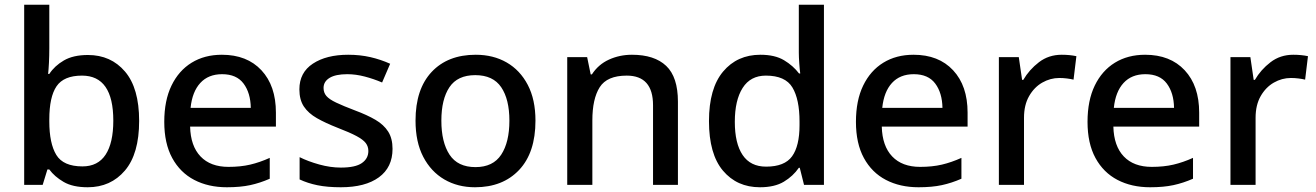

<svg xmlns="http://www.w3.org/2000/svg" viewBox="-20 -780 5552 810"><path d="M188 -577Q188 -544 186.5 -515Q185 -486 183 -468H188Q210 -502 249.5 -525Q289 -548 351 -548Q448 -548 507.5 -478Q567 -408 567 -270Q567 -131 507 -60.5Q447 10 350 10Q287 10 248.5 -12.5Q210 -35 188 -65H180L160 0H82V-760H188ZM326 -461Q249 -461 218.5 -416Q188 -371 188 -276V-268Q188 -175 217.5 -126.5Q247 -78 328 -78Q393 -78 425.5 -127.5Q458 -177 458 -271Q458 -461 326 -461Z M916 -549Q1022 -549 1083 -483.5Q1144 -418 1144 -305V-246H782Q784 -164 826 -120Q868 -76 944 -76Q995 -76 1035.5 -85.5Q1076 -95 1118 -114V-26Q1077 -8 1035.5 1Q994 10 937 10Q859 10 799.5 -21Q740 -52 706.5 -113.5Q673 -175 673 -266Q673 -356 703.5 -419Q734 -482 788.5 -515.5Q843 -549 916 -549ZM917 -467Q859 -467 825 -430Q791 -393 784 -325H1038Q1037 -388 1007.5 -427.5Q978 -467 917 -467Z M1636 -152Q1636 -74 1578.5 -32Q1521 10 1418 10Q1361 10 1319.5 1.5Q1278 -7 1244 -23V-117Q1280 -99 1327 -86Q1374 -73 1418 -73Q1479 -73 1506.5 -92Q1534 -111 1534 -143Q1534 -162 1523 -176.5Q1512 -191 1484 -206Q1456 -221 1404 -241Q1353 -261 1317 -281.5Q1281 -302 1262 -330.5Q1243 -359 1243 -403Q1243 -474 1300 -511.5Q1357 -549 1449 -549Q1499 -549 1542.5 -539Q1586 -529 1626 -511L1592 -432Q1557 -447 1519 -457Q1481 -467 1445 -467Q1396 -467 1370.5 -451.5Q1345 -436 1345 -409Q1345 -389 1357 -375Q1369 -361 1398.5 -347Q1428 -333 1478 -314Q1529 -295 1564 -274.5Q1599 -254 1617.5 -225Q1636 -196 1636 -152Z M2239 -271Q2239 -136 2170 -63Q2101 10 1984 10Q1911 10 1854.5 -23Q1798 -56 1765.5 -118.5Q1733 -181 1733 -271Q1733 -404 1801 -476.5Q1869 -549 1987 -549Q2061 -549 2117.5 -516.5Q2174 -484 2206.5 -422Q2239 -360 2239 -271ZM1842 -271Q1842 -180 1876.5 -127.5Q1911 -75 1986 -75Q2060 -75 2094.5 -127.5Q2129 -180 2129 -271Q2129 -361 2094.5 -412Q2060 -463 1985 -463Q1910 -463 1876 -412Q1842 -361 1842 -271Z M2646 -549Q2741 -549 2790.5 -502Q2840 -455 2840 -351V0H2735V-336Q2735 -461 2624 -461Q2541 -461 2510 -412Q2479 -363 2479 -272V0H2373V-539H2457L2472 -466H2477Q2504 -508 2549 -528.5Q2594 -549 2646 -549Z M3186 10Q3089 10 3030 -60Q2971 -130 2971 -269Q2971 -407 3030.5 -478Q3090 -549 3188 -549Q3249 -549 3287.5 -526Q3326 -503 3351 -470H3356Q3354 -484 3352 -511.5Q3350 -539 3350 -558V-760H3456V0H3372L3354 -72H3350Q3326 -37 3287 -13.5Q3248 10 3186 10ZM3212 -77Q3290 -77 3321.5 -120.5Q3353 -164 3353 -252V-267Q3353 -361 3323 -411Q3293 -461 3211 -461Q3146 -461 3113 -409Q3080 -357 3080 -266Q3080 -175 3113 -126Q3146 -77 3212 -77Z M3834 -549Q3940 -549 4001 -483.5Q4062 -418 4062 -305V-246H3700Q3702 -164 3744 -120Q3786 -76 3862 -76Q3913 -76 3953.5 -85.5Q3994 -95 4036 -114V-26Q3995 -8 3953.5 1Q3912 10 3855 10Q3777 10 3717.5 -21Q3658 -52 3624.5 -113.5Q3591 -175 3591 -266Q3591 -356 3621.5 -419Q3652 -482 3706.5 -515.5Q3761 -549 3834 -549ZM3835 -467Q3777 -467 3743 -430Q3709 -393 3702 -325H3956Q3955 -388 3925.5 -427.5Q3896 -467 3835 -467Z M4459 -549Q4493 -549 4521 -543L4509 -444Q4497 -447 4481 -449Q4465 -451 4449 -451Q4411 -451 4377 -431.5Q4343 -412 4321.5 -374.5Q4300 -337 4300 -283V0H4194V-539H4278L4292 -443H4297Q4322 -486 4363 -517.5Q4404 -549 4459 -549Z M4811 -549Q4917 -549 4978 -483.5Q5039 -418 5039 -305V-246H4677Q4679 -164 4721 -120Q4763 -76 4839 -76Q4890 -76 4930.5 -85.5Q4971 -95 5013 -114V-26Q4972 -8 4930.5 1Q4889 10 4832 10Q4754 10 4694.5 -21Q4635 -52 4601.5 -113.5Q4568 -175 4568 -266Q4568 -356 4598.5 -419Q4629 -482 4683.5 -515.5Q4738 -549 4811 -549ZM4812 -467Q4754 -467 4720 -430Q4686 -393 4679 -325H4933Q4932 -388 4902.5 -427.5Q4873 -467 4812 -467Z M5436 -549Q5470 -549 5498 -543L5486 -444Q5474 -447 5458 -449Q5442 -451 5426 -451Q5388 -451 5354 -431.5Q5320 -412 5298.5 -374.5Q5277 -337 5277 -283V0H5171V-539H5255L5269 -443H5274Q5299 -486 5340 -517.5Q5381 -549 5436 -549Z"/></svg>

Font: Noto Sans Lao Looped Medium
Style: Regular
Weight: 500
Designer: Mark Frömberg, Ben Mitchell
Foundry: The Fontpad Ltd
Version: Version 1.002; ttfautohint (v1.8.4.7-5d5b)